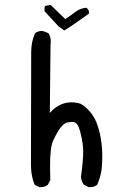

<svg xmlns="http://www.w3.org/2000/svg" viewBox="-20 -782 540 794"><path d="M353 -8H347L327 -18Q315 -33 315 -53Q324 -115 324 -156Q324 -180 318 -210.5Q312 -241 304 -259.5Q296 -278 277 -278Q274 -278 260 -276Q246 -274 231.5 -255.5Q217 -237 200 -201Q187 -174 187 -95L188 -37L178 -18Q166 -8 149 -8H143L123 -18Q109 -53 108 -95L109 -567Q109 -609 125 -645Q137 -654 154 -654Q159 -654 180 -645Q190 -630 190 -609L189 -596L186 -315Q225 -359 276 -359Q284 -359 302.5 -356Q321 -353 344.5 -328.5Q368 -304 380 -273Q403 -212 403 -134Q403 -119 401 -89Q399 -59 382 -18Q370 -8 353 -8ZM246 -656 223 -672 164 -736V-752L168 -758L189 -762L250 -703Q271 -717 291.5 -732.5Q312 -748 337 -750Q348 -742 348 -731L347 -725Q321 -707 296.5 -689.5Q272 -672 246 -656Z"/></svg>

Font: Xiaolai Mono SC
Style: Regular
Weight: 400
Monospace: yes
Designer: LXGW / Nozomi Seto
Version: Version 3.113;September 30, 2024